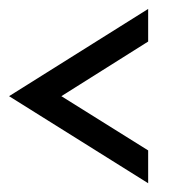

<svg xmlns="http://www.w3.org/2000/svg" viewBox="-20 -548 389 434"><path d="M314.9 -208V-133.8L0.5 -330.6L314.9 -527.8V-454.1L118.7 -330.6Z"/></svg>

Font: Fibel Vienna LRS
Style: Regular
Weight: 400
Designer: Peter Wiegel
Foundry: Peter Wioegel
Version: Version 000.000